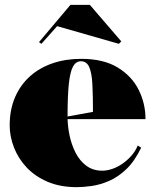

<svg xmlns="http://www.w3.org/2000/svg" viewBox="-20 -758 641 793"><path d="M315 -515Q408 -515 466.5 -479Q525 -443 553 -386.5Q581 -330 581 -266H255V-276L364 -296Q364 -364 361.5 -410.5Q359 -457 348.5 -481Q338 -505 314 -505Q294 -505 282 -484Q270 -463 264.5 -413.5Q259 -364 259 -276Q259 -239 267 -200Q275 -161 292 -127.5Q309 -94 336.5 -73.5Q364 -53 403 -53Q421 -53 442.5 -60Q464 -67 484.5 -81Q505 -95 522 -114Q539 -133 549 -157L563 -148Q536 -92 502 -59.5Q468 -27 431 -11Q394 5 359.5 10Q325 15 297 15Q228 15 176 -7.5Q124 -30 89.5 -67Q55 -104 37.5 -149.5Q20 -195 20 -240Q20 -305 42 -356Q64 -407 103.5 -442.5Q143 -478 197 -496.5Q251 -515 315 -515ZM151 -577 141 -584 271 -738H351L481 -587L471 -577L216 -650Z"/></svg>

Font: Kalnia Thin
Style: Bold
Weight: 700
Version: Version 1.105